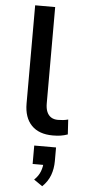

<svg xmlns="http://www.w3.org/2000/svg" viewBox="-65 -740 471 1070"><g transform="rotate(5 171.0 -204.5)"><path d="M248 9Q170 9 128.5 -34Q87 -77 87 -156V-705H199V-166Q199 -138 207 -119Q215 -100 230.5 -90Q246 -80 269 -80Q284 -80 297.5 -81.5Q311 -83 326 -87L331 -4Q311 3 292 6Q273 9 248 9ZM214 296 166 263Q190 240 200 213.5Q210 187 210 162L232 177H150V74H272V150Q272 193 258.5 229.5Q245 266 214 296Z"/></g></svg>

Font: Nunito Sans 7pt SemiBold
Style: Regular
Weight: 600
Designer: Vernon Adams
Foundry: Vernon Adams
Version: Version 3.101;gftools[0.9.27]